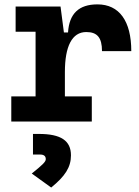

<svg xmlns="http://www.w3.org/2000/svg" viewBox="-20 -547 626 864"><path d="M272 -222.7C272 -337.9 303.7 -402.8 368.2 -402.8C417.5 -402.8 439 -377.9 439 -316.9H570.8C570.8 -452.6 516.6 -527.3 418.5 -527.3C335 -527.3 291.5 -485.8 286.1 -400.9H267.6L252.4 -517.6H50.3V-404.3H140.1V-113.3H30.8V0H393.1V-113.3H272ZM210.4 296.9C272.5 246.1 299.3 206.1 299.3 151.9C299.3 85.9 253.9 55.7 155.3 55.7H128.4V148.4H160.2C177.7 148.4 186 155.3 186 169.4C186 181.2 170.9 195.3 123 233.9Z"/></svg>

Font: Cascadia Mono NF
Style: Bold
Weight: 700
Monospace: yes
Designer: Aaron Bell
Foundry: Saja Typeworks
Version: Version 2404.023